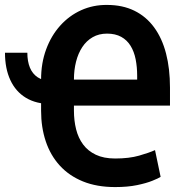

<svg xmlns="http://www.w3.org/2000/svg" viewBox="-20 -740 751 771"><path d="M0 -528.3H89.8Q89.8 -493.7 100.1 -468.5Q110.4 -443.4 131.6 -429.4Q152.8 -415.5 185.1 -415.5V-322.3Q125.5 -322.3 84.2 -347.2Q43 -372.1 21.5 -418.5Q0 -464.8 0 -528.3ZM442.4 11.2Q368.7 11.2 313 -11.5Q257.3 -34.2 220 -75.2Q182.6 -116.2 163.8 -172.4Q145 -228.5 145 -295.4V-420.9Q145 -486.8 165.3 -541.7Q185.5 -596.7 221.7 -637Q257.8 -677.2 305.9 -699Q354 -720.7 409.7 -720.2Q472.2 -720.2 519.5 -697Q566.9 -673.8 598.9 -630.1Q630.9 -586.4 646.7 -525.4Q662.6 -464.4 662.6 -388.2V-315.9H238.8V-420.4H530.8V-436Q530.8 -471.2 524.7 -502Q518.6 -532.7 504.4 -555.9Q490.2 -579.1 466.8 -592Q443.4 -605 409.7 -605Q377 -605 352.1 -590.6Q327.1 -576.2 310.5 -551Q293.9 -525.9 285.4 -492.4Q276.9 -459 276.9 -420.9V-295.4Q276.9 -255.9 285.6 -220.9Q294.4 -186 313.7 -159.9Q333 -133.8 364.7 -118.7Q396.5 -103.5 442.4 -103.5Q498.5 -103.5 538.6 -115Q578.6 -126.5 602.5 -137.2L625 -29.8Q616.2 -23.9 592 -14.2Q567.9 -4.4 530.3 3.4Q492.7 11.2 442.4 11.2Z"/></svg>

Font: Roboto SemiCondensed SemiBold
Style: Regular
Weight: 600
Width: 4
Designer: Christian Robertson
Foundry: Google
Version: Version 3.009; 2024